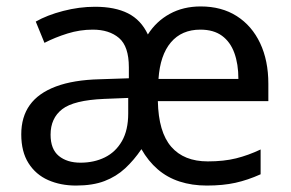

<svg xmlns="http://www.w3.org/2000/svg" viewBox="-20 -566 904 596"><path d="M603 -546Q668 -546 715 -516Q762 -486 787.5 -432Q813 -378 813 -306V-252H470Q472 -156 511.5 -110.5Q551 -65 625 -65Q675 -65 713 -74.5Q751 -84 789 -102V-25Q749 -7 710.5 1.5Q672 10 622 10Q576 10 537.5 -2.5Q499 -15 469.5 -40.5Q440 -66 419 -103Q396 -69 368.5 -43.5Q341 -18 304.5 -4Q268 10 216 10Q168 10 129.5 -7Q91 -24 68.5 -59.5Q46 -95 46 -149Q46 -203 72.5 -240Q99 -277 153.5 -297.5Q208 -318 290 -320L380 -323V-357Q380 -422 349.5 -448Q319 -474 268 -474Q228 -474 189.5 -462Q151 -450 118 -433L91 -499Q126 -519 176 -532Q226 -545 275 -545Q337 -545 377.5 -524.5Q418 -504 439 -459Q465 -500 507 -523Q549 -546 603 -546ZM303 -259Q209 -255 173 -227Q137 -199 137 -148Q137 -103 162.5 -82Q188 -61 230 -61Q272 -61 305.5 -77.5Q339 -94 358.5 -128Q378 -162 378 -214V-262ZM602 -474Q544 -474 510.5 -434.5Q477 -395 472 -321H720Q720 -367 707.5 -401.5Q695 -436 669 -455Q643 -474 602 -474Z"/></svg>

Font: Noto Sans Lao Looped
Style: Regular
Weight: 400
Designer: Mark Frömberg, Ben Mitchell
Foundry: The Fontpad Ltd
Version: Version 1.001